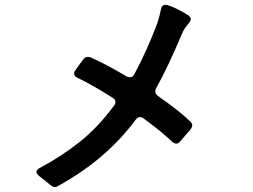

<svg xmlns="http://www.w3.org/2000/svg" viewBox="-20 -765 1040 790"><path d="M619 -389Q619 -379 630 -370Q715 -311 762 -266Q771 -257 771 -249Q771 -243 764 -232Q756 -224 736 -200L722 -184Q714 -174 705 -174Q698 -174 688 -182Q651 -218 572 -277Q565 -283 556 -283Q546 -283 538 -272Q476 -189 397.5 -122Q319 -55 216 2Q210 5 205 5Q200 5 192.5 0Q185 -5 176 -13Q161 -26 142 -40Q130 -49 130 -58Q130 -67 142 -73Q234 -122 308.5 -181.5Q383 -241 449 -330Q455 -338 455 -346Q455 -356 443 -363Q361 -415 299 -445Q285 -451 285 -462Q285 -470 291 -477Q303 -495 323 -521Q330 -531 342 -531Q348 -531 355 -528Q418 -500 500 -451Q507 -447 514 -447Q526 -447 533 -460Q586 -559 627 -669Q638 -703 642 -725Q645 -745 661 -745Q666 -745 669 -744Q701 -734 740 -711Q744 -708 751 -704.5Q758 -701 761 -696Q765 -692 765 -686Q765 -679 754 -666Q747 -658 740 -647.5Q733 -637 727 -622Q671 -489 623 -403Q619 -396 619 -389Z"/></svg>

Font: Shippori Gothic B2 Bold
Style: Regular
Weight: 700
Designer: FONTDASU
Foundry: FONTDASU / Google Inc. / but / Adobe
Version: Version 1.130